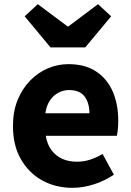

<svg xmlns="http://www.w3.org/2000/svg" viewBox="-20 -885 628 919"><path d="M327 14Q246 14 182 -21.5Q118 -57 80 -123Q42 -189 42 -282Q42 -351 64 -405.5Q86 -460 124 -499Q162 -538 209.5 -558Q257 -578 307 -578Q387 -578 440 -543Q493 -508 519.5 -447Q546 -386 546 -308Q546 -285 544 -265.5Q542 -246 539 -235H199Q206 -193 227 -165.5Q248 -138 278.5 -124.5Q309 -111 348 -111Q381 -111 410.5 -120.5Q440 -130 471 -148L525 -49Q483 -20 430.5 -3Q378 14 327 14ZM197 -343H408Q408 -392 385 -423Q362 -454 310 -454Q284 -454 260 -441.5Q236 -429 219.5 -405Q203 -381 197 -343ZM222 -658 98 -807 161 -865 303 -759H308L449 -865L512 -807L388 -658Z"/></svg>

Font: Noto Sans JP ExtraBold
Style: Regular
Weight: 800
Designer: Ryoko NISHIZUKA  (kana, bopomofo & ideographs); Paul D. Hunt (Latin, Greek & Cyrillic); Sandoll Communications , Soo-you
Foundry: Adobe
Version: Version 2.004-H2;hotconv 1.0.118;makeotfexe 2.5.65603